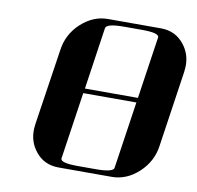

<svg xmlns="http://www.w3.org/2000/svg" viewBox="-72 -689 784 763"><g transform="rotate(10 320.5 -307.5)"><path d="M89.8 -127.9Q89.8 -136.2 91.8 -153.8L138.2 -460.9Q147 -525.4 194.8 -569.8Q244.1 -615.2 303.2 -615.2H517.1Q576.7 -615.2 611.8 -569.8Q640.1 -534.2 640.1 -486.8Q640.1 -478.5 638.2 -460.9L592.8 -153.8Q584 -90.3 535.2 -44.9Q486.3 0 426.8 0H212.9Q152.8 0 118.2 -44.9Q89.8 -80.6 89.8 -127.9ZM217.8 -38.1Q214.8 -19 287.1 -19H358.9Q430.7 -19 432.1 -38.1L472.2 -308.1H257.8ZM261.2 -327.1H475.1L512.2 -577.1Q515.1 -596.2 443.8 -596.2H372.1Q300.8 -596.2 297.9 -577.1Z"/></g></svg>

Font: Hjet
Style: Italic
Weight: 400
Designer: T. Christopher White
Version: Version 1.2